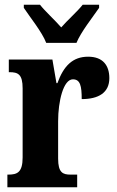

<svg xmlns="http://www.w3.org/2000/svg" viewBox="-20 -786 491 806"><path d="M174 -606H301C319 -651 370 -715 396 -753V-766H327C307 -740 262 -700 237 -671C212 -700 168 -740 148 -766H80V-753C105 -715 157 -651 174 -606ZM11 0H304V-53H276C244 -53 224 -61 224 -120V-277C224 -361 246 -453 286 -453C317 -453 323 -425 323 -370C394 -370 439 -397 439 -458C439 -510 413 -548 350 -548C285 -548 247 -509 221 -437H217L200 -536H17V-483H20C56 -483 75 -474 75 -415V-125C75 -62 52 -53 15 -53H11Z"/></svg>

Font: Noto Serif Armenian ExtraCondensed ExtraBold
Style: Regular
Weight: 800
Width: 2
Designer: Monotype Design Team
Foundry: Monotype Imaging Inc.
Version: Version 2.008